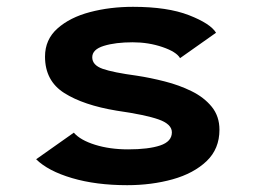

<svg xmlns="http://www.w3.org/2000/svg" viewBox="-20 -532 750 563"><path d="M353 11Q261.5 11 191.2 -9.8Q121 -30.5 86 -65L196.5 -143Q215.5 -121 258.8 -107.5Q302 -94 355.5 -94Q415.5 -94 449.8 -105.5Q484 -117 484 -144Q484 -168 445 -181.8Q406 -195.5 322 -207.5Q225 -223.5 168.5 -259.2Q112 -295 112 -366Q112 -416 148.5 -448.5Q185 -481 243.8 -496.5Q302.5 -512 370 -512Q471 -512 534 -487.5Q597 -463 613.5 -436L508 -361.5Q497.5 -380 456.5 -394Q415.5 -408 369 -408Q318.5 -408 284.5 -397.5Q250.5 -387 250.5 -364Q250.5 -341 281 -330.2Q311.5 -319.5 381.5 -310Q421 -304 463.2 -293.2Q505.5 -282.5 542 -264.5Q578.5 -246.5 601 -218.8Q623.5 -191 623.5 -151.5Q623.5 -95.5 585.8 -59.5Q548 -23.5 486.2 -6.2Q424.5 11 353 11Z"/></svg>

Font: League Mono SemiBold
Style: Regular
Weight: 600
Width: 6
Designer: Tyler Finck
Foundry: The League of Moveable Type / Tyler Finck
Version: Version 2.300;RELEASE